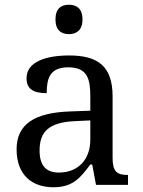

<svg xmlns="http://www.w3.org/2000/svg" viewBox="-20 -780 603 810"><path d="M271 -636C302 -636 328 -652 328 -698C328 -745 302 -760 271 -760C239 -760 214 -745 214 -698C214 -652 239 -636 271 -636ZM205 10C288 10 319 -30 361 -86H369L385 0H520V-42H517C472 -42 455 -58 455 -114V-373C455 -500 394 -546 272 -546C173 -546 92 -519 92 -450C92 -404 121 -387 177 -387C177 -450 191 -496 268 -496C350 -496 361 -445 361 -373V-313L278 -310C125 -305 50 -256 50 -150C50 -41 116 10 205 10ZM228 -52C173 -52 147 -83 147 -145C147 -223 184 -264 297 -269L361 -272V-191C361 -106 309 -52 228 -52Z"/></svg>

Font: Noto Serif Thai
Style: Regular
Weight: 400
Designer: Monotype Design Team
Foundry: Monotype Imaging Inc.
Version: Version 1.901